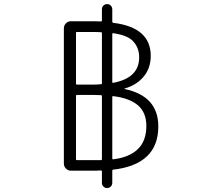

<svg xmlns="http://www.w3.org/2000/svg" viewBox="-20 -858 1040 941"><path d="M534.2 -695.3Q530.3 -696.3 530.3 -691.4V-455.1Q530.3 -451.2 534.2 -452.1Q662.1 -475.6 662.1 -577.1Q662.1 -623 633.8 -654.3Q606.4 -685.5 534.2 -695.3ZM479.5 -695.3Q479.5 -700.2 474.6 -700.2Q466.8 -701.2 447.3 -701.2H357.4Q352.5 -701.2 352.5 -697.3V-447.3Q352.5 -443.4 357.4 -443.4H441.4Q455.1 -443.4 475.6 -445.3Q479.5 -445.3 479.5 -449.2ZM479.5 -386.7Q479.5 -391.6 474.6 -391.6Q464.8 -392.6 441.4 -392.6H357.4Q352.5 -392.6 352.5 -388.7V-78.1Q352.5 -73.2 357.4 -73.2H456.1H474.6Q479.5 -73.2 479.5 -78.1ZM535.2 -386.7Q530.3 -387.7 530.3 -382.8V-82Q530.3 -77.1 534.2 -77.1Q614.3 -86.9 655.3 -127Q697.3 -167 697.3 -241.2Q697.3 -305.7 656.2 -341.8Q615.2 -377 535.2 -386.7ZM589.8 -423.8Q589.8 -423.8 589.8 -422.9Q589.8 -421.9 589.8 -421.9Q755.9 -387.7 755.9 -238.3Q755.9 -51.8 534.2 -26.4Q530.3 -26.4 530.3 -21.5V38.1Q530.3 48.8 522.9 56.2Q515.6 63.5 504.9 63.5Q494.1 63.5 486.8 56.2Q479.5 48.8 479.5 38.1V-17.6Q479.5 -22.5 474.6 -22.5H467.8Q456.1 -21.5 451.2 -21.5H328.1Q313.5 -21.5 303.2 -31.7Q293 -42 293 -56.6V-718.8Q293 -733.4 303.2 -743.7Q313.5 -753.9 328.1 -753.9H441.4Q464.8 -753.9 474.6 -752.9Q479.5 -752.9 479.5 -757.8V-812.5Q479.5 -823.2 486.8 -830.6Q494.1 -837.9 504.9 -837.9Q515.6 -837.9 522.9 -830.6Q530.3 -823.2 530.3 -812.5V-752Q530.3 -747.1 535.2 -746.1Q718.8 -723.6 718.8 -584Q718.8 -520.5 679.7 -477.5Q645.5 -439.5 589.8 -423.8Z"/></svg>

Font: Gen Jyuu Gothic L Monospace Light
Style: Regular
Weight: 300
Designer: [Source Han Sans]
Ryoko NISHIZUKA  (kana & ideographs); Paul D. Hunt (Latin, Greek & Cyrillic); Wenlong ZHANG  (bopomofo
Version: Version 1.002.20150607